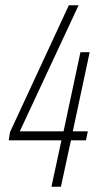

<svg xmlns="http://www.w3.org/2000/svg" viewBox="-20 -708 389 728"><path d="M175 0 213 -176H13L18 -207L241 -688H278L55 -210H221L285 -510H320L256 -210H313L306 -176H249L211 0Z"/></svg>

Font: Saira ExtraCondensed Thin
Style: Italic
Weight: 250
Width: 2
Italic angle: -12°
Designer: Hector Gatti with collaboration of the Omnibus-Type team
Foundry: Omnibus-Type
Version: Version 1.101